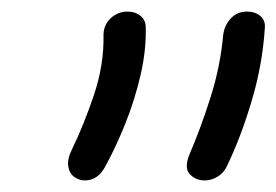

<svg xmlns="http://www.w3.org/2000/svg" viewBox="-20 -737 478 332"><path d="M334 -425Q318 -425 308 -436Q298 -447 308 -471Q327 -515 344 -568.5Q361 -622 366 -677Q368 -693 379 -705Q390 -717 407 -717Q421 -717 430 -709.5Q439 -702 438 -689Q434 -626 415.5 -563.5Q397 -501 373 -451Q368 -439 357 -432Q346 -425 334 -425ZM127 -425Q117 -425 108.5 -431Q100 -437 98 -449.5Q96 -462 105 -480Q125 -521 142.5 -573Q160 -625 159 -677Q159 -688 164.5 -697Q170 -706 179.5 -711.5Q189 -717 200 -717Q214 -717 223 -709.5Q232 -702 232 -690Q233 -650 223 -607Q213 -564 197 -524Q181 -484 163 -451Q150 -425 127 -425Z"/></svg>

Font: Shantell Sans Light Light
Style: Italic
Weight: 300
Italic angle: -11°
Version: Version 1.008;[ac192a2d6]